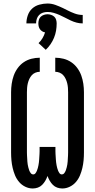

<svg xmlns="http://www.w3.org/2000/svg" viewBox="-20 -1063 540 1091"><path d="M166 8Q144 8 123.5 -2Q103 -12 88.5 -29Q74 -46 65.5 -66.5Q57 -87 52 -108.5Q47 -130 45 -152Q43 -174 43 -196V-539Q43 -563 46.5 -587Q50 -611 58 -633.5Q66 -656 80.5 -676Q95 -696 115 -709.5Q135 -723 158.5 -729Q182 -735 206 -735V-655Q193 -655 181 -650Q169 -645 160.5 -635.5Q152 -626 146.5 -614Q141 -602 138 -589.5Q135 -577 134 -564Q133 -551 133 -539V-196Q133 -188 133.5 -179.5Q134 -171 134.5 -162.5Q135 -154 135.5 -145Q136 -136 137.5 -128Q139 -120 141 -111.5Q143 -103 146 -95Q149 -87 154.5 -79.5Q160 -72 169 -72Q177 -72 182 -79Q187 -86 190 -93.5Q193 -101 195 -108.5Q197 -116 198.5 -124Q200 -132 201 -140Q202 -148 202.5 -156Q203 -164 203.5 -172Q204 -180 204.5 -188Q205 -196 205 -204Q205 -212 205 -221V-228H295V-221Q295 -212 295 -204Q295 -196 295.5 -188Q296 -180 296.5 -172Q297 -164 297.5 -156Q298 -148 299 -140Q300 -132 301.5 -124Q303 -116 305 -108.5Q307 -101 310 -93.5Q313 -86 318 -79Q323 -72 331 -72Q340 -72 345.5 -79.5Q351 -87 354 -95Q357 -103 359 -111.5Q361 -120 362.5 -128Q364 -136 364.5 -145Q365 -154 365.5 -162.5Q366 -171 366.5 -179.5Q367 -188 367 -196V-539Q367 -551 366 -564Q365 -577 362 -589.5Q359 -602 353.5 -614Q348 -626 339.5 -635.5Q331 -645 319 -650Q307 -655 294 -655V-735Q318 -735 341.5 -729Q365 -723 385 -709.5Q405 -696 419.5 -676Q434 -656 442 -633.5Q450 -611 453.5 -587Q457 -563 457 -539V-196Q457 -174 455 -152Q453 -130 448 -108.5Q443 -87 434.5 -66.5Q426 -46 411.5 -29Q397 -12 376.5 -2Q356 8 334 8Q319 8 305 3Q291 -2 280.5 -12.5Q270 -23 262.5 -36Q255 -49 250 -63Q245 -49 237.5 -36Q230 -23 219.5 -12.5Q209 -2 195 3Q181 8 166 8ZM130 -930Q130 -953 138 -976Q146 -999 163 -1014.5Q180 -1030 203.5 -1036.5Q227 -1043 250 -1043Q273 -1043 295 -1035Q317 -1027 338 -1017L362 -1005Q383 -994 405 -986Q427 -978 450 -978V-930Q432 -930 415 -934.5Q398 -939 382 -946.5Q366 -954 350 -962.5Q334 -971 318 -978Q302 -985 285 -990Q268 -995 250 -995Q237 -995 224 -991Q211 -987 202 -977.5Q193 -968 189 -955.5Q185 -943 185 -930ZM240 -780 199 -818Q212 -830 221.5 -846Q231 -862 236 -879Q228 -880 220 -885Q212 -890 207 -897Q202 -904 200 -912.5Q198 -921 198 -930Q198 -940 201 -950.5Q204 -961 211.5 -968Q219 -975 229.5 -978.5Q240 -982 250 -982Q260 -982 270.5 -978.5Q281 -975 288.5 -968Q296 -961 299 -950.5Q302 -940 302 -930Q302 -909 298.5 -888.5Q295 -868 287 -848.5Q279 -829 267 -811.5Q255 -794 240 -780Z"/></svg>

Font: Iosevka Curly Medium
Style: Regular
Weight: 500
Monospace: yes
Designer: Belleve Invis
Foundry: Belleve Invis
Version: Version 22.1.2; ttfautohint (v1.8.4)